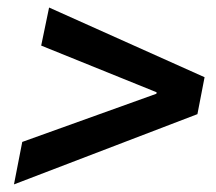

<svg xmlns="http://www.w3.org/2000/svg" viewBox="-20 -563 573 510"><path d="M17.1 -73.2 39.1 -186 395.5 -314 396 -317.9 89.4 -441.9 110.4 -543 523.4 -357.9 504.4 -259.8Z"/></svg>

Font: Reddit Sans SemiBold
Style: Italic
Weight: 600
Italic angle: -11.25°
Designer: Stephen Hutchings
Version: Version 1.013